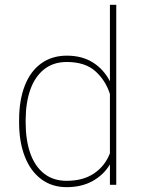

<svg xmlns="http://www.w3.org/2000/svg" viewBox="-20 -770 587 800"><path d="M438 0V-85Q412.1 -41.5 366.2 -15.9Q320.3 9.8 257.8 9.8Q196.3 9.8 151.6 -23.7Q106.9 -57.1 83.3 -117.9Q59.6 -178.7 59.6 -259.3V-269.5Q59.6 -352.5 83.3 -413.1Q106.9 -473.6 151.9 -505.9Q196.8 -538.1 258.8 -538.1Q321.8 -538.1 366.9 -509.8Q412.1 -481.4 438 -431.2V-750H464.4V0ZM86.9 -259.3Q86.9 -187.5 105.7 -132.8Q124.5 -78.1 162.8 -47.4Q201.2 -16.6 257.3 -16.6Q327.1 -16.6 372.6 -47.9Q418 -79.1 438 -131.3V-378.4Q419.9 -435.1 377.2 -473.4Q334.5 -511.7 258.3 -511.7Q202.1 -511.7 163.8 -481.2Q125.5 -450.7 106.4 -396.7Q87.4 -342.8 86.9 -272Z"/></svg>

Font: Mardoto Thin
Style: Regular
Weight: 250
Designer: Christian Robertson, Vahan Hovhannisyan
Foundry: Google
Version: Version 1.000